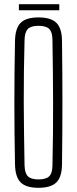

<svg xmlns="http://www.w3.org/2000/svg" viewBox="-20 -889 366 915"><path d="M163.5 6Q104 6 78.2 -20Q52.5 -46 51.5 -106Q50 -183 49.2 -255.8Q48.5 -328.5 48.5 -399.8Q48.5 -471 49.2 -543.5Q50 -616 51.5 -693.5Q52.5 -754 78.2 -780Q104 -806 163.5 -806Q223 -806 249 -780Q275 -754 275.5 -693.5Q276.5 -616 277 -543.2Q277.5 -470.5 277.5 -399.5Q277.5 -328.5 277 -255.8Q276.5 -183 275.5 -106Q275 -46 249 -20Q223 6 163.5 6ZM163.5 -34Q199.5 -34 214.5 -48.8Q229.5 -63.5 230 -100.5Q232 -179.5 232.5 -254.5Q233 -329.5 233 -402.8Q233 -476 232 -549.5Q231 -623 230 -699Q229.5 -736.5 214.5 -751.2Q199.5 -766 163.5 -766Q128 -766 113 -751.2Q98 -736.5 97 -699Q95 -623 94 -549.5Q93 -476 93.2 -402.8Q93.5 -329.5 94.5 -254.5Q95.5 -179.5 97 -100.5Q98 -63.5 113 -48.8Q128 -34 163.5 -34ZM70 -869H262.5V-840H70Z"/></svg>

Font: Big Shoulders Display Thin Light
Style: Regular
Weight: 300
Version: Version 2.002